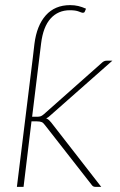

<svg xmlns="http://www.w3.org/2000/svg" viewBox="-20 -730 467 750"><path d="M134 -507 105.5 -274H126.5Q132 -274 137.8 -275.5Q143.5 -277 151.5 -284L376 -483Q381 -488 385.8 -490.5Q390.5 -493 397.5 -493H419L176.5 -279Q172.5 -275 168.5 -272.2Q164.5 -269.5 160.5 -267.5Q167 -265 171.5 -260.8Q176 -256.5 180 -251.5L375.5 0H354Q349 0 345.2 -1.5Q341.5 -3 338 -8L155.5 -241.5Q152 -246 149.2 -248.8Q146.5 -251.5 143 -253Q139.5 -254.5 134.8 -255.2Q130 -256 123 -256H103L72 0H46L108.5 -507L114.5 -558.5Q123.5 -630.5 159 -670.2Q194.5 -710 254 -710Q271 -710 285.8 -706.5Q300.5 -703 316 -696L312 -686.5Q310.5 -682 308.2 -681Q306 -680 303.5 -680Q300 -680 287.8 -685Q275.5 -690 253 -690Q207 -690 177.8 -657.8Q148.5 -625.5 140.5 -560Z"/></svg>

Font: Lato ExtraLight
Style: Italic
Weight: 275
Italic angle: -7°
Designer: Lukasz Dziedzic with Adam Twardoch and Botio Nikoltchev
Foundry: tyPoland Lukasz Dziedzic
Version: Version 2.015; 2015-08-06; http://www.latofonts.com/